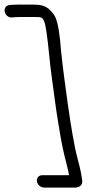

<svg xmlns="http://www.w3.org/2000/svg" viewBox="-91 -746 420 853"><path d="M73.1 60C75.6 75 90.1 87.5 105.2 87.5H241.2C262.3 87.5 277.7 75.9 274.1 54L268.4 20C266.6 8.9 261.7 -11 253.7 -41.2C245.8 -70.7 238.4 -106.3 231.4 -148L221.6 -207C217.9 -229.5 214 -255.9 209.9 -286.1C198.7 -369.9 189.6 -430 179.9 -523C174.9 -592.5 167.3 -640.6 155.3 -668.7C150.8 -679.2 142.7 -689.5 131.6 -700.9C110.5 -722.4 84.3 -725.5 58.8 -725.5H-13.2C-22.9 -725.5 -31.7 -725.2 -40.2 -724.5L-50.4 -723.4C-69 -720.7 -73.4 -703.6 -69.1 -690.5C-65.3 -679 -53.9 -666.4 -35.8 -668.6L-25.7 -669.6C-19.6 -670.2 -12.5 -670.5 -4.1 -670.5H67.9C92 -670.5 97.5 -669.2 105.6 -650.7C110.9 -638.5 119.4 -586.8 127.5 -501.8C131.1 -463.6 135.6 -425.8 140.9 -388.3C149.7 -325.5 157 -265 166.6 -207L176.8 -146C183.7 -104.5 193.1 -61.1 205 -16C209.5 1 212.4 13.9 213.7 22L215.5 32.5H96C81 32.5 70.6 45 73.1 60Z"/></svg>

Font: MewTooHand
Style: BdWideLta
Weight: 400
Designer: Mew Too, Robert Jablonski
Version: Version 0.77